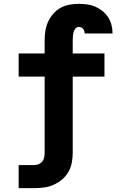

<svg xmlns="http://www.w3.org/2000/svg" viewBox="-20 -763 640 998"><path d="M77 215V95H158Q169 95 180.5 90.5Q192 86 199.5 77Q207 68 209.5 56Q212 44 212 32V-365H77V-485H212V-554Q212 -579 216 -603.5Q220 -628 230 -650Q240 -672 256.5 -691Q273 -710 294.5 -722Q316 -734 340.5 -738.5Q365 -743 389 -743Q411 -743 433 -740Q455 -737 475 -728.5Q495 -720 512.5 -706Q530 -692 542 -673.5Q554 -655 559.5 -633.5Q565 -612 565 -590V-589H420Q420 -595 418 -601.5Q416 -608 412 -613Q408 -618 402 -620.5Q396 -623 389 -623Q379 -623 372 -614.5Q365 -606 362.5 -596Q360 -586 359 -575.5Q358 -565 358 -554V-485H523V-365H358V32Q358 58 353 83.5Q348 109 335 131.5Q322 154 302 170.5Q282 187 258.5 197.5Q235 208 209 211.5Q183 215 158 215Z"/></svg>

Font: Iosevka Heavy Extended
Style: Regular
Weight: 900
Width: 7
Monospace: yes
Designer: Belleve Invis
Foundry: Belleve Invis
Version: Version 32.5.0; ttfautohint (v1.8.4)